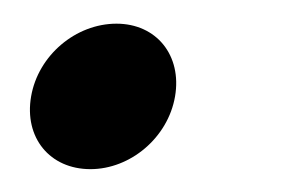

<svg xmlns="http://www.w3.org/2000/svg" viewBox="-20 -423 252 163"><path d="M56.8 -279.4C90.7 -279.4 122.6 -306.2 128.6 -341.1C134.6 -376 112.8 -402.9 78.9 -402.9C44.3 -402.9 12.4 -376 6.4 -341.1C0.4 -306.2 22.2 -279.4 56.8 -279.4Z"/></svg>

Font: Poppins Devanagari Thin
Style: Italic
Weight: 100
Italic angle: -10°
Designer: Ninad Kale (Devanagari), Jonny Pinhorn (Latin)
Foundry: Indian Type Foundry
Version: 4.005